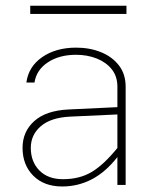

<svg xmlns="http://www.w3.org/2000/svg" viewBox="-20 -657 567 682"><path d="M426.3 -349.1V0H397V-99.1Q355 -45.4 305.9 -20Q256.8 5.4 201.2 5.4Q136.2 5.4 98.1 -33Q60.1 -71.3 60.1 -131.8Q60.1 -189.5 101.6 -226.8Q143.1 -264.2 222.7 -268.1L397 -276.4V-349.1Q397 -385.7 377 -410.9Q356.9 -436 323.5 -449.2Q290 -462.4 250 -462.4Q190.4 -462.4 149.9 -435.5Q109.4 -408.7 102.5 -363.8H73.7Q81.1 -420.4 129.9 -454.1Q178.7 -487.8 250.5 -487.8Q298.8 -487.8 338.6 -471.7Q378.4 -455.6 402.3 -424.8Q426.3 -394 426.3 -349.1ZM89.4 -131.8Q89.4 -82.5 119.9 -51.5Q150.4 -20.5 203.6 -20.5Q262.2 -20.5 304.9 -45.7Q347.7 -70.8 397 -131.3V-250.5L228.5 -242.7Q160.6 -239.3 125 -208.7Q89.4 -178.2 89.4 -131.8ZM429.2 -636.7V-607.4H87.4V-636.7Z"/></svg>

Font: Estedad-FD Thin
Style: Regular
Weight: 100
Designer: Amin Abedi
Version: Version 7.3